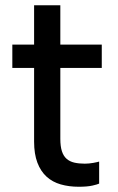

<svg xmlns="http://www.w3.org/2000/svg" viewBox="-20 -700 451 732"><path d="M368 -530V-441H210V-171Q210 -142 216 -123.5Q222 -105 234 -94.5Q246 -84 263.5 -80Q281 -76 303 -76Q319 -76 335.5 -79Q352 -82 358 -84V0Q352 3 332.5 7.5Q313 12 280 12Q243 12 211.5 3Q180 -6 157.5 -26.5Q135 -47 122.5 -80Q110 -113 110 -160V-441H27V-530H110V-680H210V-530Z"/></svg>

Font: Cooper Hewitt
Style: Regular
Weight: 707
Designer: Village Type and Design LLC
Foundry: Cooper Hewitt Smithsonian Design Museum
Version: 1.000